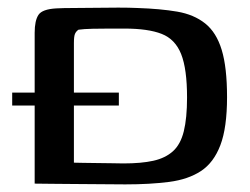

<svg xmlns="http://www.w3.org/2000/svg" viewBox="-20 -482 657 504"><path d="M576 -227Q576 -147 558.5 -101Q541 -55 507.5 -33Q474 -11 424 -4.5Q374 2 309 2Q275 2 241 1.5Q207 1 174.5 1Q142 1 115.5 0.5Q89 0 71 0V-396Q71 -428 81 -443Q91 -458 128 -460Q146 -461 173.5 -461Q201 -461 231.5 -461.5Q262 -462 290.5 -462Q319 -462 341 -461Q401 -459 445 -451.5Q489 -444 518.5 -420.5Q548 -397 562 -351Q576 -305 576 -227ZM174 -55Q181 -55 198 -54.5Q215 -54 235 -54Q255 -54 274 -53.5Q293 -53 304 -53Q351 -53 382.5 -60Q414 -67 434 -85Q454 -103 462.5 -137.5Q471 -172 471 -226Q471 -301 455.5 -340Q440 -379 404.5 -393Q369 -407 306 -407Q293 -407 269.5 -407Q246 -407 223 -406.5Q200 -406 186 -404Q180 -400 177 -393.5Q174 -387 174 -369ZM12 -239H292V-205H12Z"/></svg>

Font: Genos Thin Medium
Style: Regular
Weight: 500
Version: Version 1.010